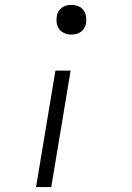

<svg xmlns="http://www.w3.org/2000/svg" viewBox="-20 -548 540 783"><path d="M271 -407Q257 -407 243.5 -412.5Q230 -418 222 -428.5Q214 -439 211.5 -453.5Q209 -468 212 -482Q213 -492 218.5 -501.5Q224 -511 232.5 -517Q241 -523 251 -525.5Q261 -528 271 -528Q285 -528 298.5 -523Q312 -518 320 -507Q328 -496 330.5 -481.5Q333 -467 331 -453Q329 -443 323.5 -433.5Q318 -424 309.5 -418Q301 -412 291 -409.5Q281 -407 271 -407ZM127 215 206 -260H268L189 215Z"/></svg>

Font: Iosevka Light
Style: Italic
Weight: 300
Italic angle: -9°
Monospace: yes
Designer: Belleve Invis
Foundry: Belleve Invis
Version: Version 32.5.0; ttfautohint (v1.8.4)